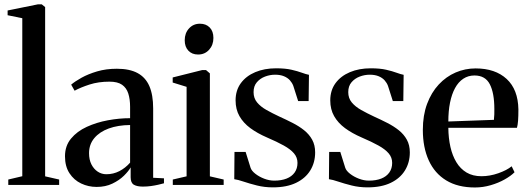

<svg xmlns="http://www.w3.org/2000/svg" viewBox="-20 -838 2388 870"><path d="M81 -39.5V-755.5L14.5 -769V-790.5L152.5 -818.5H169L184.5 -806V-39L248 -24.5V0H17.5V-24.5Z M418 9Q380.5 9 347.8 -6.5Q315 -22 294.8 -53Q274.5 -84 274.5 -130Q274.5 -177 301.8 -210Q329 -243 373.2 -263.2Q417.5 -283.5 469 -293Q520.5 -302.5 569.5 -302.5V-353.5Q569.5 -389 561.2 -414.5Q553 -440 533 -454Q513 -468 476 -468Q426 -468 385.8 -455Q345.5 -442 318 -427L302.5 -454.5Q319.5 -469 349.5 -485.8Q379.5 -502.5 420 -514.5Q460.5 -526.5 509.5 -526.5Q567 -526.5 603.2 -507Q639.5 -487.5 656.8 -447.8Q674 -408 674 -347V-32.5L723 -30V-7.5Q712.5 -4.5 697.2 -1Q682 2.5 664.2 5Q646.5 7.5 627.5 7.5Q601 7.5 586.5 -1Q572 -9.5 572 -35V-79.5Q563 -63 541.8 -42Q520.5 -21 489.2 -6Q458 9 418 9ZM462 -48.5Q493.5 -48.5 520.8 -62.5Q548 -76.5 569.5 -101V-271.5Q514.5 -271 472.8 -255.8Q431 -240.5 407.2 -212Q383.5 -183.5 383.5 -144Q383.5 -114.5 394.2 -93.2Q405 -72 422.8 -60.2Q440.5 -48.5 462 -48.5Z M763 0V-24.5L825.5 -39V-444.5L762.5 -464V-487L896 -520.5H913.5L931 -505.5V-39L993.5 -24.5V0ZM877 -591Q850 -591 833.5 -608.5Q817 -626 817 -655.5Q817 -688 836.5 -709.2Q856 -730.5 885.5 -730.5H886.5Q913.5 -730.5 930.2 -713.5Q947 -696.5 947 -666Q947 -634 927.5 -612.5Q908 -591 878 -591Z M1216.5 11Q1178.5 11 1144.5 2.5Q1110.5 -6 1084 -15Q1057.5 -24 1041.5 -26L1042.5 -149.5H1093L1115.5 -77.5Q1120 -64 1137.2 -50.5Q1154.5 -37 1177.5 -28.2Q1200.5 -19.5 1222.5 -19.5Q1255 -19.5 1278.5 -28.8Q1302 -38 1315 -56.2Q1328 -74.5 1328 -100Q1328 -124.5 1312.2 -143Q1296.5 -161.5 1266 -178.5Q1235.5 -195.5 1190 -215Q1146 -234 1114.2 -257.5Q1082.5 -281 1065 -311.8Q1047.5 -342.5 1047.5 -383Q1047.5 -428.5 1071.2 -461Q1095 -493.5 1136.5 -511Q1178 -528.5 1231 -528.5Q1272.5 -528.5 1300.8 -522Q1329 -515.5 1347.8 -508.5Q1366.5 -501.5 1380 -499L1378.5 -380H1331L1309 -449Q1304 -462.5 1293.8 -474Q1283.5 -485.5 1266.8 -492.5Q1250 -499.5 1226.5 -499.5Q1203 -499.5 1180.8 -491Q1158.5 -482.5 1143.8 -465.2Q1129 -448 1129 -420.5Q1129 -393 1145 -373.8Q1161 -354.5 1187.8 -339.5Q1214.5 -324.5 1245.5 -310Q1276.5 -296 1305.5 -281.2Q1334.5 -266.5 1357.8 -248Q1381 -229.5 1394.5 -205Q1408 -180.5 1408 -147.5Q1408 -101.5 1386 -65.8Q1364 -30 1321.5 -9.5Q1279 11 1216.5 11Z M1645.5 11Q1607.5 11 1573.5 2.5Q1539.5 -6 1513 -15Q1486.5 -24 1470.5 -26L1471.5 -149.5H1522L1544.5 -77.5Q1549 -64 1566.2 -50.5Q1583.5 -37 1606.5 -28.2Q1629.5 -19.5 1651.5 -19.5Q1684 -19.5 1707.5 -28.8Q1731 -38 1744 -56.2Q1757 -74.5 1757 -100Q1757 -124.5 1741.2 -143Q1725.5 -161.5 1695 -178.5Q1664.5 -195.5 1619 -215Q1575 -234 1543.2 -257.5Q1511.5 -281 1494 -311.8Q1476.5 -342.5 1476.5 -383Q1476.5 -428.5 1500.2 -461Q1524 -493.5 1565.5 -511Q1607 -528.5 1660 -528.5Q1701.5 -528.5 1729.8 -522Q1758 -515.5 1776.8 -508.5Q1795.5 -501.5 1809 -499L1807.5 -380H1760L1738 -449Q1733 -462.5 1722.8 -474Q1712.5 -485.5 1695.8 -492.5Q1679 -499.5 1655.5 -499.5Q1632 -499.5 1609.8 -491Q1587.5 -482.5 1572.8 -465.2Q1558 -448 1558 -420.5Q1558 -393 1574 -373.8Q1590 -354.5 1616.8 -339.5Q1643.5 -324.5 1674.5 -310Q1705.5 -296 1734.5 -281.2Q1763.5 -266.5 1786.8 -248Q1810 -229.5 1823.5 -205Q1837 -180.5 1837 -147.5Q1837 -101.5 1815 -65.8Q1793 -30 1750.5 -9.5Q1708 11 1645.5 11Z M2132 11.5Q2054.5 11.5 2002 -20.5Q1949.5 -52.5 1922.8 -111.2Q1896 -170 1896 -249.5Q1896 -315.5 1915.2 -367.2Q1934.5 -419 1968 -455Q2001.5 -491 2044.5 -509.5Q2087.5 -528 2135 -528Q2224 -528 2275.8 -480.2Q2327.5 -432.5 2329 -342Q2329 -311 2327.5 -291.2Q2326 -271.5 2322.5 -259H2011.5Q2012 -212 2021 -172.2Q2030 -132.5 2048 -102.8Q2066 -73 2094.2 -56.2Q2122.5 -39.5 2161.5 -39.5Q2199.5 -39.5 2238 -53Q2276.5 -66.5 2298.5 -84.5L2311.5 -57.5Q2294.5 -40.5 2266.5 -24.8Q2238.5 -9 2203.5 1.2Q2168.5 11.5 2132 11.5ZM2011.5 -287.5 2218 -295Q2219.5 -307.5 2219.8 -319.5Q2220 -331.5 2220 -344Q2220 -416.5 2199.5 -456.2Q2179 -496 2130 -496Q2101.5 -496 2079.2 -481.2Q2057 -466.5 2042 -439Q2027 -411.5 2019.2 -373Q2011.5 -334.5 2011.5 -287.5Z"/></svg>

Font: Merriweather 120pt Medium
Style: Regular
Weight: 500
Version: Version 2.100